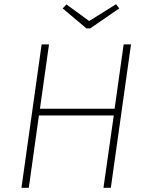

<svg xmlns="http://www.w3.org/2000/svg" viewBox="-20 -893 703 913"><path d="M82 0 178 -682H213L170 -376H525L568 -682H603L507 0H472L521 -344H165L117 0ZM547 -853 409 -758H391L278 -853L296 -872L404 -793L532 -873Z"/></svg>

Font: FiraGO UltraLight
Style: Italic
Weight: 200
Italic angle: -8°
Designer: bBox Type GmbH
Foundry: bBox Type GmbH
Version: Version 1.001